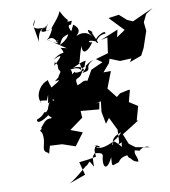

<svg xmlns="http://www.w3.org/2000/svg" viewBox="-73 -1013 1200 1353"><g transform="rotate(-5 527.0 -337.0)"><path d="M383 -690C428 -635 368 -642 429 -611C446 -628 419 -695 329 -612C398 -651 388 -634 329 -567C337 -596 326 -602 353 -572C354 -512 370 -545 367 -517C327 -451 384 -520 324 -458C397 -479 309 -432 271 -396C309 -388 266 -390 296 -417C261 -487 288 -474 257 -461C213 -436 178 -357 219 -311C185 -339 231 -329 256 -329C274 -393 267 -365 262 -307C332 -367 303 -289 287 -345C242 -253 273 -282 242 -245C223 -260 235 -228 174 -200C169 -146 288 -240 275 -254C291 -192 282 -284 254 -240C249 -215 286 -210 277 -201C231 -202 223 -170 199 -140C213 -121 171 -136 203 -103C229 -21 174 21 234 40L238 50L249 -9L336 -12L430 11L488 -83L402 -107L493 -186L486 -234H618L623 -284L592 -276L634 -290L632 -215L656 -129L681 -168L734 -80L737 8L731 23C807 -5 744 -20 755 44C668 -41 706 24 688 25C695 -18 699 -34 758 -60C702 21 572 66 569 16C609 24 611 43 569 25C553 48 562 68 566 96L512 111L445 125L478 216L352 274C392 261 487 154 489 157C528 132 501 102 546 165C543 101 535 102 559 71C634 73 600 89 615 86C599 171 632 216 672 109C672 188 672 168 724 148C722 154 732 109 798 104C789 67 772 118 811 131C807 65 780 150 861 157C859 113 827 106 846 62C833 85 838 70 877 82C869 80 917 41 948 63L850 54L804 26L768 -44L884 -132H874L893 -234L830 -267L845 -352L835 -353L774 -334L749 -310L688 -375L723 -496L670 -491L714 -552L721 -583L794 -561L874 -572L863 -547L945 -585L967 -638L996 -757L984 -818L1006 -875L1054 -913L909 -831L868 -845L813 -886L739 -869L845 -776L787 -729L795 -783L673 -720L719 -734L713 -623L625 -589L669 -563L587 -517L542 -419H528L590 -422C524 -465 527 -436 480 -416C457 -493 498 -436 522 -514C419 -485 517 -551 418 -472C495 -505 404 -568 417 -542C414 -499 492 -571 552 -585C528 -503 543 -560 609 -587C524 -533 610 -519 522 -500C581 -559 535 -558 514 -512C565 -509 512 -573 433 -530C471 -538 500 -544 515 -519C520 -616 464 -554 497 -567C517 -579 504 -590 532 -691C533 -614 582 -657 610 -710C578 -705 571 -735 637 -713C658 -743 672 -758 707 -762C718 -804 591 -717 651 -700C641 -735 591 -800 624 -775C575 -820 578 -790 609 -757C632 -721 589 -811 508 -766C485 -758 564 -797 487 -845C458 -770 463 -774 443 -813C459 -779 432 -740 377 -708C402 -739 381 -767 476 -789C471 -797 433 -849 471 -846C484 -890 487 -867 447 -870C460 -894 451 -861 399 -948C386 -903 364 -883 332 -832C275 -794 292 -833 313 -871C280 -816 285 -866 294 -843C207 -829 186 -850 224 -906L207 -857L237 -743C234 -775 246 -839 279 -837C251 -832 240 -787 344 -835C339 -866 334 -779 281 -743C351 -801 355 -721 390 -715C331 -759 404 -738 354 -736C404 -708 327 -732 291 -758L428 -683Z"/></g></svg>

Font: Hussar Lance
Style: ExBdObl
Weight: 700
Foundry: Cannot Into Space Fonts, PlusOne Fonts
Version: Version 2.270